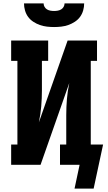

<svg xmlns="http://www.w3.org/2000/svg" viewBox="-20 -975 640 1136"><path d="M300 -815Q279 -815 257.5 -817.5Q236 -820 216 -827Q196 -834 177.5 -846Q159 -858 146.5 -875Q134 -892 128 -913Q122 -934 122 -955H238Q238 -944 243.5 -934.5Q249 -925 258 -919.5Q267 -914 278 -912Q289 -910 300 -910Q311 -910 322 -912Q333 -914 342 -919.5Q351 -925 356.5 -934.5Q362 -944 362 -955H478Q478 -934 472 -913Q466 -892 453.5 -875Q441 -858 422.5 -846Q404 -834 384 -827Q364 -820 342.5 -817.5Q321 -815 300 -815ZM421 141 451 0H335V-120H372V-294Q372 -342 376 -389.5Q380 -437 390 -484L220 0H46V-120H83V-615H46V-735H265V-615H228V-441Q228 -393 224 -345.5Q220 -298 210 -251L380 -735H554V-615H517V-120H590L534 141Z"/></svg>

Font: Iosevka Slab Heavy Extended
Style: Regular
Weight: 900
Width: 7
Monospace: yes
Designer: Belleve Invis
Foundry: Belleve Invis
Version: Version 11.1.0; ttfautohint (v1.8.3)